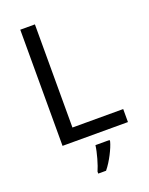

<svg xmlns="http://www.w3.org/2000/svg" viewBox="-170 -801 863 1109"><g transform="rotate(-20 262.0 -246.5)"><path d="M97 0H499V-80H187V-714H97ZM364 70V61H277C272 104 251 176 236 209V221H284C320 178 355 106 364 70Z"/></g></svg>

Font: Noto Sans Sinhala UI
Style: Regular
Weight: 400
Designer: Jelle Bosma - Monotype Design Team
Foundry: Monotype Imaging Inc.
Version: Version 2.006